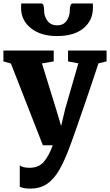

<svg xmlns="http://www.w3.org/2000/svg" viewBox="-21 -852 645 1126"><path d="M156 254Q116 254 95 243.5V118Q112.5 132 152.5 132Q205.5 132 235.2 98Q265 64 288.5 0H230.5L43 -479.5L-1 -492V-555.5H294V-492L225 -480L307.5 -213.5L337.5 -113L361.5 -214L438.5 -480.5L378 -492V-555.5H604V-492L556.5 -480.5Q538 -424 516 -359Q494 -294 472.2 -230.8Q450.5 -167.5 432 -114.5Q413.5 -61.5 401.2 -27.2Q389 7 386.5 12.5Q358 89.5 327.2 143.5Q296.5 197.5 255.8 225.8Q215 254 156 254ZM221.5 -831.5Q232.5 -831.5 235.2 -815.8Q238 -800 238 -787Q238 -756.5 257.2 -730Q276.5 -703.5 314.5 -703.5Q351 -703.5 369.5 -730Q388 -756.5 388 -787Q388 -800 391 -815.8Q394 -831.5 405 -831.5H523Q524 -827.5 524 -819Q524 -810.5 524 -806.5Q524 -732.5 468.8 -686.5Q413.5 -640.5 313.5 -640.5Q217.5 -640.5 160 -686.8Q102.5 -733 102.5 -806.5Q102.5 -813 103 -819Q103.5 -825 103.5 -831.5Z"/></svg>

Font: Merriweather Black
Style: Regular
Weight: 900
Designer: Eben Sorkin
Foundry: Eben Sorkin
Version: Version 2.200;gftools[0.9.31]